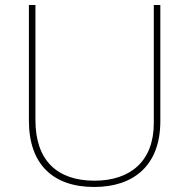

<svg xmlns="http://www.w3.org/2000/svg" viewBox="-20 -734 752 764"><path d="M618 -252V-714H592V-244C592 -92 498 -15 356 -15C207 -15 121 -96 121 -256V-714H95V-254C95 -81 190 10 355 10C510 10 618 -74 618 -252Z"/></svg>

Font: Noto Sans Telugu Thin
Style: Regular
Weight: 100
Designer: Jelle Bosma - Monotype Design Team
Foundry: Monotype Imaging Inc.
Version: Version 2.005